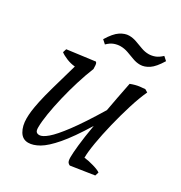

<svg xmlns="http://www.w3.org/2000/svg" viewBox="-158 -754 831 883"><g transform="rotate(30 258.0 -312.5)"><path d="M117 17Q87 17 71 -10Q55 -37 55 -77Q55 -95 57.5 -116Q60 -137 67 -170.5Q74 -204 89 -257.5Q104 -311 128 -394Q105 -396 83 -405Q61 -414 48 -424L54 -443L199 -462Q202 -463 205 -456.5Q208 -450 208 -427Q191 -385 175.5 -335Q160 -285 148 -234.5Q136 -184 129 -140.5Q122 -97 122 -67Q122 -51 127.5 -45Q133 -39 144 -39Q160 -39 186.5 -61.5Q213 -84 254.5 -139.5Q296 -195 356 -294Q362 -328 369.5 -367Q377 -406 386 -451Q412 -461 433.5 -463.5Q455 -466 461 -466L476 -457Q457 -416 439.5 -359.5Q422 -303 407.5 -243.5Q393 -184 384.5 -133.5Q376 -83 376 -53Q398 -51 427 -42.5Q456 -34 466 -26L460 -7L336 12Q333 12 326 5.5Q319 -1 319 -23Q319 -44 323.5 -87.5Q328 -131 340 -201Q286 -113 245.5 -66Q205 -19 174 -1Q143 17 117 17ZM197 -551 178 -568Q204 -611 228 -626.5Q252 -642 274 -642Q294 -642 313.5 -635Q333 -628 353 -620.5Q373 -613 393 -613Q409 -613 425.5 -619Q442 -625 460 -642L479 -625Q453 -582 429.5 -566.5Q406 -551 383 -551Q363 -551 343.5 -558.5Q324 -566 304 -573Q284 -580 264 -580Q248 -580 231 -574Q214 -568 197 -551Z"/></g></svg>

Font: Mate
Style: Italic
Weight: 400
Italic angle: -10.8°
Designer: Eduardo Rodriguez Tunni
Foundry: Eduardo Rodriguez Tunni
Version: Version 1.003; ttfautohint (v1.8.4.7-5d5b);gftools[0.9.24]